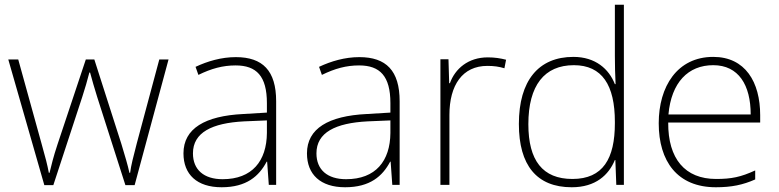

<svg xmlns="http://www.w3.org/2000/svg" viewBox="-20 -780 3286 810"><path d="M390 -371 509 1H548L691 -529H652L557 -175C542 -117 533 -83 529 -51H526C519 -84 507 -123 492 -173L378 -529H342L223 -172C204 -115 197 -83 189 -51H186C180 -84 172 -115 155 -175L57 -529H15L167 1H205L327 -371C339 -407 348 -440 357 -474H360C369 -440 378 -410 390 -371Z M975 -539C914 -539 856 -522 805 -498L817 -464C872 -491 920 -504 974 -504C1062 -504 1106 -459 1106 -345V-305L1006 -299C845 -291 754 -238 754 -133C754 -44 811 10 915 10C1020 10 1073 -37 1105 -98H1107L1114 0H1145V-353C1145 -482 1088 -539 975 -539ZM1010 -268 1106 -272V-219C1105 -101 1044 -24 919 -24C840 -24 794 -64 794 -133C794 -221 874 -261 1010 -268Z M1496 -539C1435 -539 1377 -522 1326 -498L1338 -464C1393 -491 1441 -504 1495 -504C1583 -504 1627 -459 1627 -345V-305L1527 -299C1366 -291 1275 -238 1275 -133C1275 -44 1332 10 1436 10C1541 10 1594 -37 1626 -98H1628L1635 0H1666V-353C1666 -482 1609 -539 1496 -539ZM1531 -268 1627 -272V-219C1626 -101 1565 -24 1440 -24C1361 -24 1315 -64 1315 -133C1315 -221 1395 -261 1531 -268Z M2038 -538C1955 -538 1900 -490 1878 -429H1875L1872 -530H1838V0H1876V-295C1876 -421 1931 -502 2036 -502C2064 -502 2085 -499 2108 -492L2115 -528C2092 -534 2067 -538 2038 -538Z M2392 10C2493 10 2548 -42 2574 -105H2576L2580 0H2612V-760H2574V-544C2574 -506 2575 -464 2577 -425H2574C2549 -489 2492 -540 2399 -540C2252 -540 2169 -440 2169 -257C2169 -83 2244 10 2392 10ZM2395 -25C2269 -25 2209 -103 2209 -256C2209 -420 2277 -505 2401 -505C2520 -505 2574 -421 2574 -266V-260C2574 -111 2524 -25 2395 -25Z M2989 -540C2837 -540 2759 -415 2759 -260C2759 -100 2837 10 3000 10C3066 10 3114 0 3166 -23V-61C3105 -33 3066 -25 3001 -25C2870 -25 2798 -110 2799 -263H3187V-294C3187 -434 3124 -540 2989 -540ZM2989 -505C3096 -505 3147 -421 3147 -297H2800C2812 -432 2883 -505 2989 -505Z"/></svg>

Font: Noto Sans Gurmukhi ExtraLight
Style: Regular
Weight: 200
Designer: Jelle Bosma - Monotype Design Team
Foundry: Monotype Imaging Inc.
Version: Version 2.004